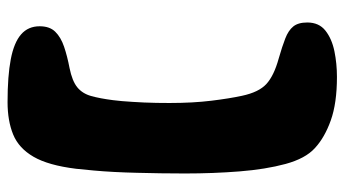

<svg xmlns="http://www.w3.org/2000/svg" viewBox="-222 -460 912 508"><g transform="rotate(90 234.0 -206.0)"><path d="M250 230Q181 230 136.8 221.5Q92.5 213 71 194.2Q49.5 175.5 49.5 145Q49.5 118.5 64 103.8Q78.5 89 103.5 80.5Q128.5 72 160 66Q194.5 59 211 45.5Q227.5 32 234 9Q240.5 -14 245 -49Q246.5 -59.5 247.5 -72.5Q248.5 -85.5 249.5 -100.2Q250.5 -115 251.2 -131Q252 -147 252.2 -164Q252.5 -181 252.5 -198.5Q252.5 -260.5 246.5 -309.2Q240.5 -358 233.5 -390Q224 -435 202 -455Q180 -475 134.5 -487.5Q103 -496.5 81.8 -504.8Q60.5 -513 50 -526Q39.5 -539 39.5 -563Q39.5 -594 61 -611Q82.5 -628 115.5 -634.8Q148.5 -641.5 183.5 -641.5Q253 -641.5 298.5 -625.2Q344 -609 372 -583Q399.5 -558 413.8 -505.5Q428 -453 433.5 -383.8Q439 -314.5 439 -239.5Q439 -207 438.5 -175Q438 -143 437.2 -112.2Q436.5 -81.5 435 -52.8Q433.5 -24 431.2 1.5Q429 27 426.5 49Q417.5 122 394.8 161.2Q372 200.5 335.8 215.2Q299.5 230 250 230Z"/></g></svg>

Font: Gluten Black
Style: Regular
Weight: 900
Designer: Tyler Finck
Foundry: Etcetera Type Company
Version: Version 1.300